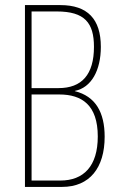

<svg xmlns="http://www.w3.org/2000/svg" viewBox="-20 -734 470 754"><path d="M217 -714H78V0H224C332 0 391 -75 391 -197C391 -293 355 -356 274 -376V-377C339 -390 376 -458 376 -550C376 -659 324 -714 217 -714ZM210 -388H104V-689H203C313 -689 349 -644 349 -550C349 -441 301 -388 210 -388ZM104 -363H213C301 -363 364 -322 364 -198C364 -81 308 -25 217 -25H104Z"/></svg>

Font: Noto Sans Arabic ExtCond Thin
Style: Regular
Weight: 100
Width: 2
Designer: Monotype Design Team, Nadine Chahine, Nizar Qandah and Khaled Hosny
Foundry: Monotype Imaging Inc.
Version: Version 2.012